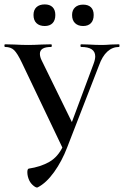

<svg xmlns="http://www.w3.org/2000/svg" viewBox="-24 -669 562 871"><path d="M-1 -456Q-4 -456 -4 -462Q-4 -468 -1 -468L41 -467Q75 -465 104 -465Q130 -465 166 -467L208 -468Q211 -468 211 -462Q211 -456 208 -456Q157 -456 157 -425Q157 -411 165 -395L311 -97L264 -13L400 -378Q408 -399 408 -413Q408 -456 344 -456Q341 -456 341 -462Q341 -468 344 -468L379 -467Q411 -465 439 -465Q455 -465 479 -467L516 -468Q518 -468 518 -462Q518 -456 516 -456Q486 -456 463 -435Q440 -414 425 -372L281 -1Q279 3 272 7.5Q265 12 263 9L75 -385Q55 -427 40 -441.5Q25 -456 -1 -456ZM109 150Q100 131 100 112Q100 98 106 96Q160 88 199.5 65.5Q239 43 262 -6L281 -1Q257 62 221.5 111.5Q186 161 147 181Q141 184 128.5 174Q116 164 109 150ZM128 -601Q128 -624 141.5 -636.5Q155 -649 179 -649Q202 -649 214.5 -636.5Q227 -624 227 -601Q227 -577 214.5 -564Q202 -551 179 -551Q155 -551 141.5 -564Q128 -577 128 -601ZM303 -601Q303 -623 316.5 -635.5Q330 -648 353 -648Q376 -648 388.5 -636Q401 -624 401 -601Q401 -577 388.5 -564Q376 -551 353 -551Q330 -551 316.5 -564Q303 -577 303 -601Z"/></svg>

Font: Cormorant Unicase SemiBold
Style: Regular
Weight: 600
Designer: Christian Thalmann (Catharsis Fonts)
Foundry: Catharsis Fonts
Version: Version 4.000